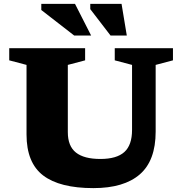

<svg xmlns="http://www.w3.org/2000/svg" viewBox="-20 -955 937 988"><path d="M659.5 -286.5V-621L570.5 -644.5V-707H870V-644.5L781 -621V-278Q781 -128.5 699.5 -57.8Q618 13 460.5 13Q287.5 13 202 -52.2Q116.5 -117.5 116.5 -263V-621L27.5 -644.5V-707H418V-644.5L329 -621V-275Q329 -203 370.8 -170Q412.5 -137 496.5 -137Q580.5 -137 620 -172.8Q659.5 -208.5 659.5 -286.5ZM449 -772H362L192.5 -903.5V-935H366ZM632.5 -772H549L444.5 -908V-935H605.5Z"/></svg>

Font: Newsreader Caption
Style: Bold
Weight: 700
Designer: Hugues Gentile
Foundry: Production Type
Version: Version 1.001